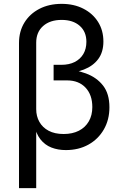

<svg xmlns="http://www.w3.org/2000/svg" viewBox="-20 -757 636 981"><path d="M77.1 204.1V-537.1Q77.1 -596.7 104.7 -641.6Q132.3 -686.5 181.4 -711.9Q230.5 -737.3 294.9 -737.3Q357.9 -737.3 406 -712.6Q454.1 -688 481.2 -644.8Q508.3 -601.6 508.3 -544.9Q508.3 -490.7 481.9 -455.3Q455.6 -419.9 408.4 -401.6Q361.3 -383.3 298.3 -379.4V-405.3Q364.3 -401.9 418.9 -381.8Q473.6 -361.8 506.3 -320.1Q539.1 -278.3 539.1 -209Q539.1 -145 510.5 -95.5Q481.9 -45.9 431.9 -18.1Q381.8 9.8 316.4 9.8Q275.9 9.8 242.7 -3.2Q209.5 -16.1 186.5 -45.2Q163.6 -74.2 154.3 -122.1H165V204.1ZM305.2 -72.3Q350.1 -72.3 383.1 -89.1Q416 -106 433.8 -137Q451.7 -168 451.7 -210Q451.7 -272.5 417 -309.3Q382.3 -346.2 322.8 -346.2H253.9V-425.8H293.5Q333 -425.8 361.6 -440.2Q390.1 -454.6 405.8 -481Q421.4 -507.3 421.4 -543.5Q421.4 -595.2 387.2 -625.2Q353 -655.3 294.9 -655.3Q235.4 -655.3 200.2 -624Q165 -592.8 165 -539.1V-199.2Q165 -163.1 181.2 -134.3Q197.3 -105.5 228.5 -88.9Q259.8 -72.3 305.2 -72.3Z"/></svg>

Font: Inter Variable
Style: Regular
Weight: 400
Designer: Rasmus Andersson
Foundry: rsms
Version: Version 4.001;git-9221beed3